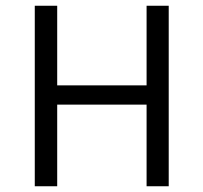

<svg xmlns="http://www.w3.org/2000/svg" viewBox="-20 -648 708 668"><path d="M101 -628H179V-351H490V-628H567V0H490V-284H179V0H101Z"/></svg>

Font: Karla
Style: Regular
Weight: 400
Designer: Jonathan Pinhorn
Version: Version 2.004;gftools[0.9.33]